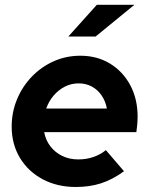

<svg xmlns="http://www.w3.org/2000/svg" viewBox="-20 -758 616 789"><path d="M291.4 10.4Q215 10.4 155.4 -21.4Q95.7 -53.1 61.8 -109.5Q28 -165.9 28 -237.4Q28 -296.9 49.9 -349.8Q71.8 -402.7 110.9 -443.2Q149.9 -483.6 200.9 -506.3Q252 -529 310.3 -529Q379.2 -529 432.2 -496.6Q485.2 -464.2 515.3 -407.9Q545.5 -351.7 545.5 -278Q545.5 -267.3 544.6 -254Q543.8 -240.7 540.3 -215.1H161.5Q167.5 -182.3 186.9 -156.9Q206.4 -131.5 235.7 -117.2Q265 -102.9 301.6 -102.9Q335 -102.9 363.9 -112.9Q392.9 -122.8 415.1 -141.1L489.6 -54.3Q442.2 -19.9 395.2 -4.7Q348.3 10.4 291.4 10.4ZM169.9 -312H419.2Q413.4 -343 397.3 -366.2Q381.3 -389.4 357.2 -402.4Q333.1 -415.4 303.3 -415.4Q272.7 -415.4 246.6 -402Q220.5 -388.7 200.7 -365.7Q180.9 -342.7 169.9 -312ZM260.8 -607.9 377.8 -738.2H532.2L372.9 -607.9Z"/></svg>

Font: Red Hat Display VF
Style: Italic
Weight: 300
Italic angle: -12°
Designer: Pentagram, MCKL
Foundry: Pentagram, MCKL
Version: Version 1.023